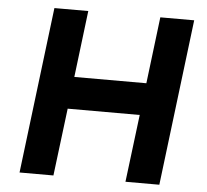

<svg xmlns="http://www.w3.org/2000/svg" viewBox="-52 -792 914 847"><g transform="rotate(5 405.0 -368.0)"><path d="M684 0H534L571 -299H252L215 0H65L155 -736H305L269 -441H588L624 -736H774Z"/></g></svg>

Font: Josefin Sans
Style: Bold Italic
Weight: 700
Italic angle: -7°
Designer: Santiago Orozco
Foundry: Typemade
Version: Version 2.000